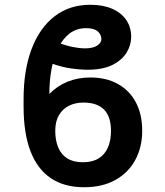

<svg xmlns="http://www.w3.org/2000/svg" viewBox="-20 -780 698 810"><path d="M79.5 -330.6V-362.2Q79.5 -484.7 113.6 -574Q147.7 -663.4 210.8 -711.6Q273.8 -759.9 361.2 -759.9Q414.8 -759.9 453.5 -742.9Q492.2 -725.9 512.8 -695.3Q533.4 -664.8 533.4 -624.3Q533.4 -589.8 514 -558.1Q494.7 -526.3 454.2 -506Q413.7 -485.8 350.5 -485.8Q318.9 -485.8 280.7 -491.1Q242.5 -496.4 195.7 -512.8L226.2 -600.1Q257.1 -587.7 286.2 -581.9Q315.3 -576 338.8 -576Q372.2 -576 389.9 -587.7Q407.7 -599.4 407.7 -615.1Q407.7 -633.9 392.4 -647.5Q377.1 -661.2 343.4 -661.2Q303.3 -661.2 274 -639Q244.7 -616.8 225.7 -577.9Q206.7 -539.1 197.4 -489.2Q188.2 -439.3 188.2 -383.5Q220.9 -417.3 264.6 -435.2Q308.2 -453.1 361.2 -453.1Q427.6 -453.1 476.7 -426.1Q525.9 -399.1 552.9 -348.7Q579.9 -298.3 579.9 -228Q579.9 -159.1 550.8 -105.3Q521.7 -51.5 466.8 -20.8Q411.9 9.9 334.5 9.9Q251.1 9.9 194.2 -28.4Q137.4 -66.8 108.5 -142.4Q79.5 -218 79.5 -330.6ZM448.2 -228Q448.2 -287.6 419.2 -317.5Q390.3 -347.3 331.7 -347.3Q298.3 -347.3 271.5 -334.2Q244.7 -321 228.9 -294.6Q213.1 -268.1 213.1 -228Q213.1 -187.9 225.5 -158Q237.9 -128.2 263.7 -111.9Q289.4 -95.5 329.5 -95.5Q370 -95.5 396.3 -111.9Q422.6 -128.2 435.4 -158Q448.2 -187.9 448.2 -228Z"/></svg>

Font: DeltaSans SemiBold
Style: Regular
Weight: 600
Designer: Rasmus Andersson
Foundry: rsms
Version: Version 3.012